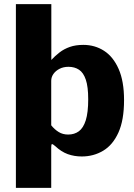

<svg xmlns="http://www.w3.org/2000/svg" viewBox="-20 -743 646 924"><path d="M227 -723V-454.5Q245.5 -474.5 267 -491Q288.5 -507.5 316.2 -517.2Q344 -527 381 -527Q436.5 -527 480.8 -498.5Q525 -470 551 -411Q577 -352 577 -261.5Q577 -165 550 -105.2Q523 -45.5 476.8 -17.8Q430.5 10 373.5 10Q337.5 10 306.2 -1.2Q275 -12.5 245.5 -40Q234 -50 230.2 -49.5Q226.5 -49 226.5 -34.5V161H56.5V-723ZM226.5 -140Q242.5 -120 262.2 -107.8Q282 -95.5 308 -95.5Q338 -95.5 359.5 -111.2Q381 -127 392.8 -164.2Q404.5 -201.5 404.5 -265.5Q404.5 -325.5 393 -359.5Q381.5 -393.5 360.2 -407.5Q339 -421.5 309.5 -421.5Q285.5 -421.5 266.8 -412Q248 -402.5 237.2 -387.2Q226.5 -372 226.5 -354Z"/></svg>

Font: Public Sans Thin ExtraBold
Style: Regular
Weight: 800
Version: Version 1.007